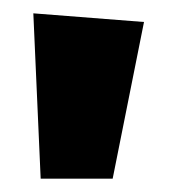

<svg xmlns="http://www.w3.org/2000/svg" viewBox="-20 -864 266 288"><path d="M30 -844 196 -831 149 -596H41Z"/></svg>

Font: Fira Sans Condensed ExtraBold
Style: Regular
Weight: 800
Width: 3
Designer: Carrois Corporate & Edenspiekermann AG
Foundry: Carrois Corporate GbR & Edenspiekermann AG
Version: Version 4.203